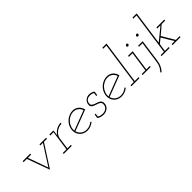

<svg xmlns="http://www.w3.org/2000/svg" viewBox="119 -1791 3013 3013"><g transform="rotate(-45 1625.5 -285.0)"><path d="M90 -375 87 -354H160Q194 -259 228.5 -165.5Q263 -72 297 23Q357 -72 417.5 -165.5Q478 -259 539 -354H606L609 -375H461L458 -354H517Q462 -268 407 -183Q352 -98 303 -19Q274 -103 243.5 -187Q213 -271 183 -354H254L257 -375Z M626 -21 624 0H803L805 -21H726L753 -215Q757 -245 774 -271.5Q791 -298 815 -317Q840 -336 870.5 -347.5Q901 -359 934 -360L937 -382Q911 -381 885 -373.5Q859 -366 836 -353Q812 -340 792.5 -320.5Q773 -301 759 -277Q761 -291 762 -301.5Q763 -312 765 -326L769 -375H681L678 -354H752L705 -21Z M1200 -362Q1247 -362 1281.5 -335.5Q1316 -309 1329 -266Q1247 -235 1165.5 -204Q1084 -173 1001 -141Q996 -182 1010.5 -222Q1025 -262 1052 -293Q1080 -324 1118.5 -343Q1157 -362 1200 -362ZM1355 -255Q1349 -282 1336.5 -305Q1324 -328 1306 -344Q1286 -363 1259.5 -373Q1233 -383 1203 -383Q1162 -383 1124.5 -367.5Q1087 -352 1057 -326Q1027 -300 1007 -264Q987 -228 981 -188Q975 -147 985.5 -112Q996 -77 1019 -50Q1041 -24 1074.5 -9Q1108 6 1149 6Q1188 6 1223 -8Q1258 -22 1288 -46Q1285 -50 1282 -54Q1279 -58 1276 -62Q1251 -40 1218 -27Q1185 -14 1151 -14Q1095 -14 1056.5 -44Q1018 -74 1005 -122Q1093 -156 1180 -188.5Q1267 -221 1355 -255Z M1395 -27Q1413 -9 1444 -0.5Q1475 8 1505 8Q1536 8 1561 -2.5Q1586 -13 1603 -29Q1619 -44 1627.5 -61.5Q1636 -79 1638 -102Q1641 -135 1630 -153.5Q1619 -172 1598 -183Q1578 -195 1553 -201.5Q1528 -208 1508 -218Q1487 -227 1474.5 -241.5Q1462 -256 1467 -283Q1469 -304 1479.5 -318.5Q1490 -333 1503 -343Q1516 -351 1534 -355Q1552 -359 1565 -359Q1584 -359 1602 -354.5Q1620 -350 1636 -338L1628 -281H1648L1658 -348Q1649 -358 1633 -365.5Q1617 -373 1602 -376Q1586 -379 1574.5 -379.5Q1563 -380 1562 -380Q1543 -380 1523.5 -373.5Q1504 -367 1488 -354Q1472 -341 1460 -322.5Q1448 -304 1445 -279Q1441 -248 1453 -230.5Q1465 -213 1485 -204Q1506 -194 1530.5 -187Q1555 -180 1576 -171Q1596 -161 1608 -145Q1620 -129 1616 -99Q1613 -77 1603 -61.5Q1593 -46 1578 -35Q1562 -24 1545 -18.5Q1528 -13 1505 -13Q1481 -13 1457.5 -18.5Q1434 -24 1417 -37L1425 -94H1405Z M1959 -362Q2006 -362 2040.5 -335.5Q2075 -309 2088 -266Q2006 -235 1924.5 -204Q1843 -173 1760 -141Q1755 -182 1769.5 -222Q1784 -262 1811 -293Q1839 -324 1877.5 -343Q1916 -362 1959 -362ZM2114 -255Q2108 -282 2095.5 -305Q2083 -328 2065 -344Q2045 -363 2018.5 -373Q1992 -383 1962 -383Q1921 -383 1883.5 -367.5Q1846 -352 1816 -326Q1786 -300 1766 -264Q1746 -228 1740 -188Q1734 -147 1744.5 -112Q1755 -77 1778 -50Q1800 -24 1833.5 -9Q1867 6 1908 6Q1947 6 1982 -8Q2017 -22 2047 -46Q2044 -50 2041 -54Q2038 -58 2035 -62Q2010 -40 1977 -27Q1944 -14 1910 -14Q1854 -14 1815.5 -44Q1777 -74 1764 -122Q1852 -156 1939 -188.5Q2026 -221 2114 -255Z M2128 -21 2126 0H2305L2307 -21H2221L2324 -750H2231L2228 -729H2300L2200 -21Z M2377 -21 2375 0H2554L2556 -21H2479L2529 -375H2427L2424 -354H2505L2458 -21ZM2513 -502Q2511 -493 2517.5 -486Q2524 -479 2533 -479Q2542 -479 2550 -486Q2558 -493 2560 -502Q2561 -512 2555 -518.5Q2549 -525 2540 -525Q2531 -525 2523 -518.5Q2515 -512 2513 -502Z M2651 -375 2648 -354H2727L2676 10Q2670 60 2649.5 99.5Q2629 139 2600 166L2615 180Q2646 151 2668 107.5Q2690 64 2698 6L2751 -375ZM2736 -502Q2734 -493 2740.5 -486Q2747 -479 2756 -479Q2765 -479 2772.5 -486Q2780 -493 2783 -502Q2784 -512 2778 -518.5Q2772 -525 2763 -525Q2754 -525 2745.5 -518.5Q2737 -512 2736 -502Z M3041 -21 3039 0H3216L3218 -21H3134Q3103 -73 3071.5 -126Q3040 -179 3009 -233Q3049 -266 3080 -292.5Q3111 -319 3152 -354H3229L3232 -375H3056L3053 -354H3125L2913 -180L2993 -750H2900L2897 -729H2969L2869 -21H2797L2795 0H2974L2976 -21H2890L2909 -151L2990 -218Q3019 -168 3048.5 -119Q3078 -70 3108 -21Z"/></g></svg>

Font: Josefin Slab ExtraLight
Style: Italic
Weight: 250
Italic angle: -12°
Designer: Santiago Orozco
Foundry: Typemade
Version: Version 2.100